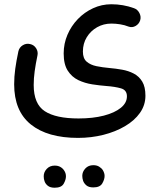

<svg xmlns="http://www.w3.org/2000/svg" viewBox="-20 -398 750 907"><path d="M46.9 0Q46.9 -35.6 52 -72.8Q57.1 -109.9 66.9 -155.8Q71.3 -174.3 87.6 -184.3Q104 -194.3 122.1 -189.9Q140.6 -186 150.9 -169.7Q161.1 -153.3 156.7 -134.8Q148.4 -95.2 143.8 -61.5Q139.2 -27.8 139.2 3.4Q139.2 93.3 191.7 127.4Q244.1 161.6 351.1 161.6Q418.9 161.6 470.5 148.2Q522 134.8 550.8 111.3Q579.6 87.9 579.6 57.1Q579.6 27.3 551.3 19.3Q522.9 11.2 482.4 8.3Q451.2 5.9 416 0.5Q380.9 -4.9 350.1 -19.5Q319.3 -34.2 300 -64.2Q280.8 -94.2 280.8 -145.5Q280.8 -191.9 298.6 -233.6Q316.4 -275.4 347.7 -307.9Q378.9 -340.3 419.7 -359.1Q460.4 -377.9 505.9 -377.9Q561.5 -377.9 612.8 -359.4Q629.9 -353.5 638.7 -336.2Q647.5 -318.8 642.1 -301.8Q636.7 -284.7 620.6 -275.4Q604.5 -266.1 586.9 -272.5Q568.8 -279.8 547.4 -283.2Q525.9 -286.6 506.3 -286.6Q469.2 -286.6 438.7 -269.3Q408.2 -252 389.9 -222.2Q371.6 -192.4 371.6 -154.3Q371.6 -122.1 389.4 -106.7Q407.2 -91.3 435.8 -85.4Q464.4 -79.6 497.1 -76.7Q526.9 -74.2 556.9 -68.8Q586.9 -63.5 611.8 -50.5Q636.7 -37.6 651.9 -12.7Q667 12.2 667 54.2Q667 98.6 641.1 135.3Q615.2 171.9 570.3 198.2Q525.4 224.6 468.3 239Q411.1 253.4 348.6 253.4Q204.6 253.4 125.7 189.9Q46.9 126.5 46.9 0ZM368.7 432.6Q368.7 413.6 383.1 397.9Q397.5 382.3 420.9 382.3Q437 382.3 448.2 389.2Q459.5 396 465.8 405.8Q474.1 419.9 474.1 433.1Q474.1 449.7 463.1 468.5Q452.1 487.3 420.9 487.3Q399.4 487.3 388.2 477.8Q377 468.3 372.6 456.1Q368.7 444.3 368.7 432.6ZM186.5 434.6Q186.5 415 200.9 399.7Q215.3 384.3 238.3 384.3Q254.4 384.3 265.6 390.9Q276.9 397.5 283.2 407.7Q291.5 419.9 291.5 435.1Q291.5 451.2 280.8 470Q270 488.8 238.3 488.8Q217.3 488.8 205.8 479.5Q194.3 470.2 190.4 458Q186.5 447.8 186.5 434.6Z"/></svg>

Font: Mikhak Medium
Style: Regular
Weight: 500
Designer: Amin Abedi
Version: Version 3.3